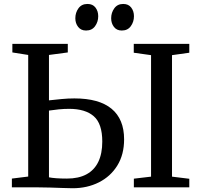

<svg xmlns="http://www.w3.org/2000/svg" viewBox="-20 -970 1042 994"><path d="M356 4.5Q335.5 4.5 304.2 3.2Q273 2 240 1Q207 0 180 0H41.5V-45.5L126 -56V-685.5L44 -698.5V-743H331V-698.5L233.5 -685.5V-450.5Q265 -454 298.5 -457.2Q332 -460.5 365 -460.5Q493 -460.5 557.8 -406.8Q622.5 -353 622.5 -248.5Q622.5 -170 587.5 -113.2Q552.5 -56.5 492 -26Q431.5 4.5 356 4.5ZM326.5 -45.5Q386.5 -45.5 427.2 -67.2Q468 -89 488.8 -131.8Q509.5 -174.5 509.5 -237Q509.5 -330 465.5 -368.2Q421.5 -406.5 338 -406.5Q310 -406.5 283.8 -403.8Q257.5 -401 233.5 -397.5V-52Q247.5 -49 272 -47.2Q296.5 -45.5 326.5 -45.5ZM762 -55.5V-684.5L672.5 -697V-743H960V-697L870.5 -684.5V-55.5L960 -44.5V0H673V-45ZM425 -812Q399 -812 384.5 -830.8Q370 -849.5 370 -875.5Q370 -904.5 386.2 -927Q402.5 -949.5 432.5 -949.5H433.5Q460 -949.5 474.2 -931Q488.5 -912.5 488.5 -886Q488.5 -857 472.2 -834.5Q456 -812 426 -812ZM610 -812Q584 -812 569.8 -830.8Q555.5 -849.5 555.5 -875.5Q555.5 -904.5 571.8 -927Q588 -949.5 617.5 -949.5H618.5Q645 -949.5 659.2 -931Q673.5 -912.5 673.5 -886Q673.5 -857 657.2 -834.5Q641 -812 611 -812Z"/></svg>

Font: Merriweather 36pt
Style: Regular
Weight: 400
Designer: Eben Sorkin
Foundry: Eben Sorkin
Version: Version 2.100